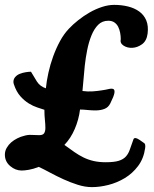

<svg xmlns="http://www.w3.org/2000/svg" viewBox="-25 -764 632 787"><path d="M470 -604Q470 -616 467.5 -629.5Q465 -643 459.5 -654Q454 -665 444 -672Q434 -679 419 -679Q394 -679 377.5 -662.5Q361 -646 350 -619Q339 -592 332.5 -559.5Q326 -527 322.5 -495Q319 -463 317 -435Q315 -407 313 -391Q335 -388 355.5 -389.5Q376 -391 394 -394Q408 -396 420.5 -399Q433 -402 439.5 -399Q446 -396 444 -383Q442 -370 427 -340Q419 -324 404 -318Q389 -312 371 -311.5Q353 -311 335 -313Q317 -315 303 -315Q298 -274 281.5 -235.5Q265 -197 239 -170Q261 -154 279.5 -141Q298 -128 317.5 -118.5Q337 -109 359 -104Q381 -99 408 -99Q443 -99 462 -105Q481 -111 491.5 -123Q502 -135 507.5 -152Q513 -169 521 -190Q523 -199 530.5 -198Q538 -197 548 -190Q561 -181 566.5 -177Q572 -173 570 -157Q564 -114 541 -83.5Q518 -53 486.5 -34Q455 -15 419.5 -6Q384 3 352 3Q324 3 294 -6.5Q264 -16 235.5 -29Q207 -42 181 -56Q155 -70 134 -80Q111 -71 93 -68Q75 -65 64 -65Q38 -65 16.5 -83.5Q-5 -102 -5 -130Q-5 -145 2.5 -158Q10 -171 21 -180.5Q32 -190 46 -197Q60 -204 73 -207Q89 -212 104 -211Q119 -210 136 -210Q151 -210 156 -218Q161 -226 161 -240Q161 -254 159 -273Q157 -292 157 -314Q145 -318 128 -323.5Q111 -329 93 -340Q75 -351 58.5 -369.5Q42 -388 32 -418Q30 -424 30 -428Q30 -440 37.5 -448.5Q45 -457 56.5 -461.5Q68 -466 80.5 -468Q93 -470 102 -470Q114 -449 126.5 -429.5Q139 -410 163 -402Q166 -432 173.5 -466Q181 -500 193 -533Q205 -566 221 -595.5Q237 -625 258 -647Q274 -664 296 -681.5Q318 -699 342.5 -713Q367 -727 393 -735.5Q419 -744 443 -744Q473 -744 499.5 -737.5Q526 -731 545.5 -717Q565 -703 574.5 -680.5Q584 -658 580 -626Q576 -596 557 -582.5Q538 -569 517.5 -568Q497 -567 481.5 -577Q466 -587 470 -604Z"/></svg>

Font: Praegefest
Style: Regular
Weight: 600
Designer: Peter Wiegel nach alter Vorlage
Foundry: Peter Wiegel
Version: Version 1.000